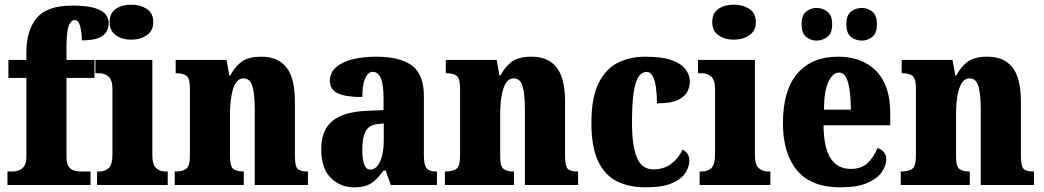

<svg xmlns="http://www.w3.org/2000/svg" viewBox="-20 -793 4473 823"><path d="M12 0V-58H37Q45 -58 58.5 -62Q72 -66 82.5 -79Q93 -92 93 -120V-459H16V-536H93V-567Q93 -662 137 -715.5Q181 -769 290 -769Q356 -769 389.5 -757.5Q423 -746 434.5 -729Q446 -712 446 -694Q446 -675 437 -658Q428 -641 403 -630.5Q378 -620 331 -620Q331 -635 328.5 -655.5Q326 -676 319.5 -691.5Q313 -707 301 -707Q284 -707 274.5 -682Q265 -657 265 -589V-536H385V-459H265V-120Q265 -92 274.5 -79Q284 -66 297.5 -62Q311 -58 321 -58H368V0Z M543 -623Q503 -623 476.5 -642Q450 -661 450 -698Q450 -737 476.5 -755Q503 -773 543 -773Q581 -773 609 -755Q637 -737 637 -698Q637 -661 609 -642Q581 -623 543 -623ZM396 0V-58H406Q431 -58 446.5 -73Q462 -88 462 -131V-412Q462 -450 445.5 -464.5Q429 -479 406 -479H389V-536H633V-128Q633 -87 649 -72.5Q665 -58 689 -58H699V0Z M729 0V-58H733Q763 -58 778.5 -69.5Q794 -81 794 -125V-415Q794 -456 780 -467.5Q766 -479 737 -479H733V-536H951L963 -469H967Q984 -503 1013 -526.5Q1042 -550 1101 -550Q1171 -550 1207.5 -504.5Q1244 -459 1244 -358V-128Q1244 -82 1255 -70Q1266 -58 1296 -58H1300V0H1072V-323Q1072 -386 1062.5 -421.5Q1053 -457 1024 -457Q1002 -457 989.5 -435.5Q977 -414 971.5 -379Q966 -344 966 -305V-122Q966 -81 979.5 -69.5Q993 -58 1022 -58H1025V0Z M1497 10Q1440 10 1398.5 -30Q1357 -70 1357 -154Q1357 -236 1405.5 -275Q1454 -314 1552 -318L1624 -321V-374Q1624 -485 1578 -485Q1558 -485 1545.5 -457.5Q1533 -430 1533 -377Q1462 -377 1428 -393Q1394 -409 1394 -446Q1394 -482 1421.5 -505.5Q1449 -529 1494 -539.5Q1539 -550 1593 -550Q1695 -550 1746 -512Q1797 -474 1797 -381V-128Q1797 -87 1808 -72.5Q1819 -58 1849 -58H1853V0H1655L1633 -62H1624Q1604 -35 1587 -19.5Q1570 -4 1549 3Q1528 10 1497 10ZM1567 -66Q1593 -66 1609 -100.5Q1625 -135 1625 -191V-264L1598 -261Q1561 -257 1547 -230Q1533 -203 1533 -151Q1533 -66 1567 -66Z M1887 0V-58H1891Q1921 -58 1936.5 -69.5Q1952 -81 1952 -125V-415Q1952 -456 1938 -467.5Q1924 -479 1895 -479H1891V-536H2109L2121 -469H2125Q2142 -503 2171 -526.5Q2200 -550 2259 -550Q2329 -550 2365.5 -504.5Q2402 -459 2402 -358V-128Q2402 -82 2413 -70Q2424 -58 2454 -58H2458V0H2230V-323Q2230 -386 2220.5 -421.5Q2211 -457 2182 -457Q2160 -457 2147.5 -435.5Q2135 -414 2129.5 -379Q2124 -344 2124 -305V-122Q2124 -81 2137.5 -69.5Q2151 -58 2180 -58H2183V0Z M2748 10Q2678 10 2625.5 -15.5Q2573 -41 2544 -101.5Q2515 -162 2515 -266Q2515 -375 2546 -437Q2577 -499 2629 -524.5Q2681 -550 2746 -550Q2818 -550 2859.5 -535Q2901 -520 2919 -495.5Q2937 -471 2937 -444Q2937 -423 2927 -401.5Q2917 -380 2887 -365Q2857 -350 2796 -350Q2796 -386 2792 -416.5Q2788 -447 2778 -466Q2768 -485 2752 -485Q2732 -485 2718 -465.5Q2704 -446 2696.5 -398.5Q2689 -351 2689 -267Q2689 -168 2710 -117.5Q2731 -67 2781 -67Q2826 -67 2858 -91.5Q2890 -116 2906 -152Q2935 -136 2935 -105Q2935 -80 2918.5 -53Q2902 -26 2861 -8Q2820 10 2748 10Z M3126 -623Q3086 -623 3059.5 -642Q3033 -661 3033 -698Q3033 -737 3059.5 -755Q3086 -773 3126 -773Q3164 -773 3192 -755Q3220 -737 3220 -698Q3220 -661 3192 -642Q3164 -623 3126 -623ZM2979 0V-58H2989Q3014 -58 3029.5 -73Q3045 -88 3045 -131V-412Q3045 -450 3028.5 -464.5Q3012 -479 2989 -479H2972V-536H3216V-128Q3216 -87 3232 -72.5Q3248 -58 3272 -58H3282V0Z M3583 10Q3457 10 3396.5 -62.5Q3336 -135 3336 -265Q3336 -406 3398 -478Q3460 -550 3572 -550Q3676 -550 3736 -488.5Q3796 -427 3796 -308V-256H3510Q3511 -159 3540.5 -114Q3570 -69 3627 -69Q3673 -69 3699.5 -94.5Q3726 -120 3741 -158Q3757 -154 3768 -141.5Q3779 -129 3779 -111Q3779 -83 3759.5 -55Q3740 -27 3697 -8.5Q3654 10 3583 10ZM3627 -323Q3627 -398 3615 -440Q3603 -482 3577 -482Q3549 -482 3530.5 -441Q3512 -400 3512 -323ZM3675 -619Q3648 -619 3628 -634.5Q3608 -650 3608 -689Q3608 -728 3628 -743.5Q3648 -759 3675 -759Q3698 -759 3718.5 -743.5Q3739 -728 3739 -689Q3739 -650 3718.5 -634.5Q3698 -619 3675 -619ZM3480 -619Q3456 -619 3436 -634.5Q3416 -650 3416 -689Q3416 -728 3436 -743.5Q3456 -759 3480 -759Q3505 -759 3526 -743.5Q3547 -728 3547 -689Q3547 -650 3526 -634.5Q3505 -619 3480 -619Z M3841 0V-58H3845Q3875 -58 3890.5 -69.5Q3906 -81 3906 -125V-415Q3906 -456 3892 -467.5Q3878 -479 3849 -479H3845V-536H4063L4075 -469H4079Q4096 -503 4125 -526.5Q4154 -550 4213 -550Q4283 -550 4319.5 -504.5Q4356 -459 4356 -358V-128Q4356 -82 4367 -70Q4378 -58 4408 -58H4412V0H4184V-323Q4184 -386 4174.5 -421.5Q4165 -457 4136 -457Q4114 -457 4101.5 -435.5Q4089 -414 4083.5 -379Q4078 -344 4078 -305V-122Q4078 -81 4091.5 -69.5Q4105 -58 4134 -58H4137V0Z"/></svg>

Font: Noto Serif Tamil Condensed Black
Style: Italic
Weight: 900
Width: 3
Italic angle: -12°
Designer: Indian Type Foundry, Tom Grace, and the Monotype Design Team
Foundry: Monotype Imaging Inc.
Version: Version 2.003; ttfautohint (v1.8.4.7-5d5b)